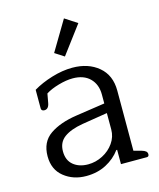

<svg xmlns="http://www.w3.org/2000/svg" viewBox="-112 -814 752 906"><g transform="rotate(-15 264.0 -361.0)"><path d="M200 -588 287 -734 347 -695 245 -559ZM44 -125Q44 -195 94 -229.5Q144 -264 226 -276L367 -297V-341Q367 -390 337 -420Q307 -450 253 -450Q222 -450 183.5 -439Q145 -428 120 -412L112 -368Q107 -339 86 -339Q79 -339 75 -342.5Q71 -346 71 -352V-443Q111 -467 163.5 -483Q216 -499 264 -499Q342 -499 392 -457Q442 -415 442 -340V-46L479 -36Q493 -32 499.5 -26.5Q506 -21 506 -12Q506 0 495 0H369V-70H365Q338 -33 295 -10.5Q252 12 197 12Q134 12 89 -24Q44 -60 44 -125ZM367 -170V-250L243 -230Q184 -220 152 -196.5Q120 -173 120 -129Q120 -85 148 -62Q176 -39 220 -39Q257 -39 291 -56.5Q325 -74 346 -104Q367 -134 367 -170Z"/></g></svg>

Font: Maitree
Style: Regular
Weight: 400
Designer: CadsonDemak Team
Foundry: CadsonDemak
Version: Version 1.000